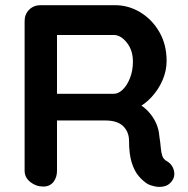

<svg xmlns="http://www.w3.org/2000/svg" viewBox="-20 -720 727 741"><path d="M147 0Q119 0 97 -17.5Q75 -35 75 -61V-639Q75 -665 92.5 -682.5Q110 -700 136 -700H424Q476 -700 521.5 -672.5Q567 -645 595 -596.5Q623 -548 623 -485Q623 -447 607.5 -411Q592 -375 565.5 -346Q539 -317 506 -301L507 -324Q535 -309 553.5 -288.5Q572 -268 582.5 -244.5Q593 -221 595 -194Q599 -169 600.5 -150Q602 -131 606.5 -118Q611 -105 624 -98Q646 -85 651.5 -60.5Q657 -36 640 -17Q629 -4 612 -0.5Q595 3 578 -0.5Q561 -4 550 -10Q533 -20 516 -39.5Q499 -59 488.5 -92Q478 -125 478 -177Q478 -194 472 -208.5Q466 -223 455 -233.5Q444 -244 427 -249.5Q410 -255 387 -255H185L200 -278V-61Q200 -35 186 -17.5Q172 0 147 0ZM186 -358H419Q437 -358 454 -374.5Q471 -391 482 -419.5Q493 -448 493 -482Q493 -526 469.5 -555.5Q446 -585 419 -585H188L200 -617V-334Z"/></svg>

Font: zvoove
Style: Bold
Weight: 700
Designer: Vernon Adams (Nunito) & Andrew Paglinawan (Quicksand)
Foundry: zvoove
Version: Version 3.006